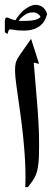

<svg xmlns="http://www.w3.org/2000/svg" viewBox="-32 -771 221 791"><path d="M129 -508 107 -513 113 -442Q125 -310 128 -234Q129 -214 129 -166Q129 -117 126 -96Q122 -61 112 -42Q105 -29 95.5 -16.5Q86 -4 83 0H72Q72 -3 72.5 -13.5Q73 -24 73 -42Q73 -101 67 -168Q61 -245 43 -365Q38 -399 34 -430.5Q30 -462 30 -481Q30 -504 34.5 -517Q39 -530 48 -542L96 -611ZM146 -740Q154 -733 158 -724Q162 -715 162 -712Q157 -696 151.5 -686Q146 -676 136 -667Q110 -645 67 -645Q46 -645 30 -647Q24 -648 20 -649Q16 -650 11 -650Q6 -650 4.5 -647.5Q3 -645 1.5 -639.5Q0 -634 -1 -631L-12 -638V-685Q-12 -687 -10.5 -693Q-9 -699 -3 -699Q1 -699 13 -693Q13 -693 22 -690Q28 -688 32 -688Q43 -707 63 -727Q93 -751 114 -751Q133 -751 146 -740ZM113 -689Q124 -692 129 -696Q134 -700 135 -701Q135 -702 132.5 -706Q130 -710 125 -713Q118 -720 104 -720Q83 -720 68 -708Q59 -702 52.5 -695Q46 -688 45 -686Q45 -686 48 -685Q51 -685 59 -685H76Q95 -685 113 -689Z"/></svg>

Font: Katibeh
Style: Regular
Weight: 400
Designer: Arabic design by Kourosh Beigpour, Latin design by Eduardo Tunni, engineering by Lasse Fister
Version: Version 1.000